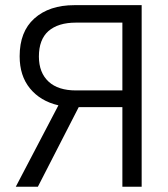

<svg xmlns="http://www.w3.org/2000/svg" viewBox="-20 -710 639 730"><path d="M279.3 -302.7 124 0H40L202.1 -309.6Q133.8 -325.2 93.8 -374Q54.7 -421.9 54.7 -496.1Q54.7 -589.8 110.4 -639.6Q167 -690.4 262.7 -690.4H518.6V0H445.3V-302.7ZM445.3 -366.2V-624H268.6Q201.2 -624 164.1 -591.8Q127.9 -559.6 127.9 -495.1Q127.9 -433.6 165 -399.4Q201.2 -366.2 268.6 -366.2Z"/></svg>

Font: DINish
Style: Regular
Weight: 400
Designer: Bert Driehuis
Foundry: Playbeing
Version: Version 3.008; git-95204e4c-release